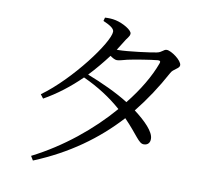

<svg xmlns="http://www.w3.org/2000/svg" viewBox="-87 -882 1174 1031"><g transform="rotate(10 500.0 -366.0)"><path d="M735 -585C708 -511 660 -430 596 -350C533 -390 448 -429 368 -460C404 -498 438 -539 469 -580C483 -570 496 -563 506 -563C520 -563 540 -570 561 -575C596 -583 689 -598 724 -601C735 -601 740 -598 735 -585ZM496 -618C506 -633 516 -649 525 -664C539 -690 554 -699 554 -716C554 -735 504 -764 464 -773C442 -778 422 -778 404 -777L399 -758C434 -743 460 -728 460 -710C460 -652 290 -423 136 -312L152 -291C222 -330 289 -382 349 -441C430 -404 500 -359 560 -306C451 -179 304 -59 142 23L156 46C342 -30 487 -135 605 -264C681 -186 699 -142 727 -143C748 -143 761 -157 760 -179C760 -217 709 -268 648 -314C705 -385 755 -461 800 -544C812 -569 846 -576 846 -595C846 -621 786 -664 761 -664C744 -664 738 -646 710 -641C683 -635 554 -618 506 -618Z"/></g></svg>

Font: Source Han Serif K
Style: Regular
Weight: 400
Designer: Ryoko NISHIZUKA 西塚涼子 (kana & ideographs); Frank Grießhammer (Latin, Greek & Cyrillic); Wenlong ZHANG 张文龙 (bopomofo); San
Foundry: Adobe Systems Incorporated
Version: Version 1.001;PS 1.001;hotconv 16.6.54;makeotf.lib2.5.65590